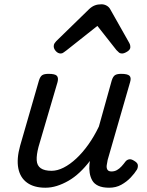

<svg xmlns="http://www.w3.org/2000/svg" viewBox="-20 -860 686 897"><path d="M192 17Q139 17 106.5 -6.5Q74 -30 65.5 -74Q57 -118 74 -179L162 -484Q168 -503 177.5 -509Q187 -515 207 -515Q237 -515 245.5 -506Q254 -497 249 -477L160 -174Q150 -136 151.5 -111Q153 -86 170.5 -74Q188 -62 221 -62Q248 -62 277.5 -77Q307 -92 336.5 -119.5Q366 -147 393 -185Q420 -223 442 -269L502 -484Q508 -503 517.5 -509Q527 -515 546 -515Q576 -515 585 -506Q594 -497 588 -477L483 -113Q480 -100 478.5 -87.5Q477 -75 482 -67Q487 -59 501 -59Q515 -59 526.5 -65.5Q538 -72 548 -83Q558 -94 566 -105Q572 -113 582.5 -115.5Q593 -118 608 -108Q623 -99 624 -88.5Q625 -78 620 -68Q609 -50 590.5 -30.5Q572 -11 547 3Q522 17 490 17Q459 17 439.5 8Q420 -1 411 -17Q402 -33 399 -52.5Q396 -72 398 -93L400 -108Q377 -78 352 -54.5Q327 -31 300 -15.5Q273 0 246 8.5Q219 17 192 17ZM264 -610Q251 -610 241 -621Q231 -632 231 -644Q231 -652 235 -658Q239 -664 243 -668L397 -818Q410 -830 423.5 -835Q437 -840 454 -840Q467 -840 478.5 -833.5Q490 -827 496 -815L583 -661Q587 -654 588 -649Q589 -644 589 -640Q589 -628 574.5 -619Q560 -610 550 -610Q541 -610 535.5 -615Q530 -620 524 -626L435 -739L291 -625Q285 -621 278 -615.5Q271 -610 264 -610Z"/></svg>

Font: Playwrite TZ
Style: Regular
Weight: 400
Designer: Veronika Burian, José Scaglione
Foundry: TypeTogether
Version: Version 1.002